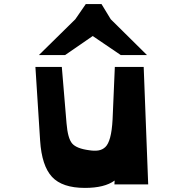

<svg xmlns="http://www.w3.org/2000/svg" viewBox="-20 -901 897 938"><path d="M399 -881H476L521 -807L698 -632H570L433 -725L298 -632H170L348 -807ZM395 17Q284 17 234 -37Q184 -91 176 -214L153 -574H282L305 -299Q311 -225 332.5 -200Q354 -175 416 -167Q441 -163 460.5 -166Q480 -169 494.5 -182.5Q509 -196 518 -229Q527 -262 530 -317L541 -574H682L704 0H539L540 -19Q491 17 395 17Z"/></svg>

Font: OpenDyslexic
Style: Bold
Weight: 800
Designer: Abbie Gonzalez
Version: Version 0.920;hotconv 1.0.109;makeotfexe 2.5.65596